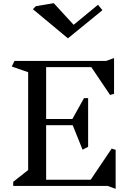

<svg xmlns="http://www.w3.org/2000/svg" viewBox="-20 -1169 853 1207"><path d="M657 0H63V-26L157 -100V-715L54 -751L71 -786H647L697 -804V-579L672 -572L554 -747H270V-421H435L508 -552H534V-246L499 -228L437 -382H270V-39H550L682 -235L707 -227V18ZM407 -928 187 -1111 205 -1130 318 -1149 443 -1013 596 -1139 624 -1105Z"/></svg>

Font: Inknut Antiqua Light
Style: Regular
Weight: 300
Designer: Claus Eggers Sørensen
Foundry: Claus Eggers Sørensen
Version: Version 1.003; ttfautohint (v1.8.2) -l 8 -r 50 -G 200 -x 14 